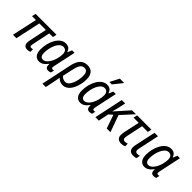

<svg xmlns="http://www.w3.org/2000/svg" viewBox="145 -1940 3344 3344"><g transform="rotate(45 1816.5 -268.0)"><path d="M399 9C423 9 447 3 465 -4V-70C455 -66 441 -62 427 -62C407 -62 396 -73 396 -93C396 -105 398 -121 402 -138L470 -464H561L575 -536H61L46 -464H141L40 0H125L225 -464H386L319 -145C314 -116 311 -94 311 -77C311 -22 343 9 399 9Z M687 10C750 10 798 -27 844 -89H848C844 -16 865 10 918 10C937 10 961 4 972 -2L986 -66C975 -62 965 -61 956 -61C936 -61 929 -72 929 -90C929 -103 932 -119 936 -137L1021 -536H960L926 -457H922C900 -513 871 -546 800 -546C653 -546 558 -349 558 -160C558 -49 609 10 687 10ZM716 -61C669 -61 644 -94 644 -163C644 -299 708 -474 810 -474C865 -474 894 -436 894 -376C894 -343 889 -301 876 -254C849 -155 786 -61 716 -61Z M1121 -311 1005 240H1088L1122 76C1132 31 1139 -4 1145 -45C1176 -12 1215 10 1273 10C1424 10 1498 -203 1498 -354C1498 -476 1444 -545 1335 -545C1200 -545 1149 -446 1121 -311ZM1264 -61C1218 -61 1184 -84 1162 -111L1201 -292C1226 -410 1256 -474 1329 -474C1391 -474 1412 -429 1412 -354C1412 -232 1358 -61 1264 -61Z M1812 -606H1869L1997 -766L1999 -776H1897L1814 -617ZM1703 10C1766 10 1814 -27 1860 -89H1864C1860 -16 1881 10 1934 10C1953 10 1977 4 1988 -2L2002 -66C1991 -62 1981 -61 1972 -61C1952 -61 1945 -72 1945 -90C1945 -103 1948 -119 1952 -137L2037 -536H1976L1942 -457H1938C1916 -513 1887 -546 1816 -546C1669 -546 1574 -349 1574 -160C1574 -49 1625 10 1703 10ZM1732 -61C1685 -61 1660 -94 1660 -163C1660 -299 1724 -474 1826 -474C1881 -474 1910 -436 1910 -376C1910 -343 1905 -301 1892 -254C1865 -155 1802 -61 1732 -61Z M2070 0H2155L2194 -192L2262 -252L2349 0H2441L2329 -311L2534 -536H2437L2209 -280H2207C2216 -313 2229 -356 2238 -398L2268 -536H2184Z M2715 10C2742 10 2777 2 2795 -7V-72C2772 -66 2753 -61 2733 -61C2701 -61 2686 -81 2686 -110C2686 -129 2690 -152 2696 -179L2757 -464H2898L2913 -536H2561L2545 -464H2673L2613 -184C2606 -152 2601 -119 2601 -97C2601 -20 2649 10 2715 10Z M3011 10C3039 10 3062 6 3080 -1L3095 -72C3076 -67 3058 -63 3038 -63C3008 -63 2989 -76 2989 -112C2989 -122 2991 -133 2993 -147L3076 -536H2991L2908 -149C2904 -128 2902 -110 2902 -93C2902 -26 2936 10 3011 10Z M3283 10C3346 10 3394 -27 3440 -89H3444C3440 -16 3461 10 3514 10C3533 10 3557 4 3568 -2L3582 -66C3571 -62 3561 -61 3552 -61C3532 -61 3525 -72 3525 -90C3525 -103 3528 -119 3532 -137L3617 -536H3556L3522 -457H3518C3496 -513 3467 -546 3396 -546C3249 -546 3154 -349 3154 -160C3154 -49 3205 10 3283 10ZM3312 -61C3265 -61 3240 -94 3240 -163C3240 -299 3304 -474 3406 -474C3461 -474 3490 -436 3490 -376C3490 -343 3485 -301 3472 -254C3445 -155 3382 -61 3312 -61Z"/></g></svg>

Font: Noto Sans SemiCondensed
Style: Italic
Weight: 400
Width: 4
Italic angle: -12°
Designer: Monotype Design Team
Foundry: Monotype Imaging Inc.
Version: Version 2.013